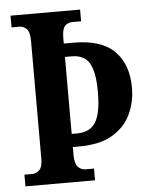

<svg xmlns="http://www.w3.org/2000/svg" viewBox="-52 -757 628 800"><g transform="rotate(-5 262.0 -357.0)"><path d="M22 0V-49H55Q72 -49 85 -62Q98 -75 98 -110V-602Q98 -639 85 -652Q72 -665 55 -665H22V-714H313V-665H277Q257 -665 245 -652Q233 -639 233 -602V-579H274Q390 -579 445 -524Q500 -469 500 -371Q500 -312 476 -260.5Q452 -209 399 -177.5Q346 -146 257 -146H233V-112Q233 -77 246 -63Q259 -49 277 -49H313V0ZM256 -201Q309 -201 333 -238.5Q357 -276 357 -367Q357 -448 335.5 -485.5Q314 -523 261 -523H233V-201Z"/></g></svg>

Font: Noto Serif Armenian ExtraCondensed
Style: Bold
Weight: 700
Width: 2
Designer: Monotype Design Team
Foundry: Monotype Imaging Inc.
Version: Version 2.008; ttfautohint (v1.8.4.7-5d5b)